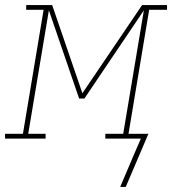

<svg xmlns="http://www.w3.org/2000/svg" viewBox="-54 -550 683 762"><path d="M445 192H423Q435 164 447 135.5Q459 107 471 79L505 0H364V-19H435L517 -509L281 -159H260L140 -509L58 -19H127V0H-34V-19H37L119 -511H50V-530H153L273 -180L510 -530H609V-511H538L456 -19H535Z"/></svg>

Font: Iosevka Curly Slab ThExObl
Style: Regular
Weight: 100
Width: 7
Italic angle: -9°
Monospace: yes
Designer: Belleve Invis
Foundry: Belleve Invis
Version: Version 11.1.0; ttfautohint (v1.8.3)